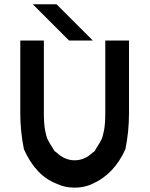

<svg xmlns="http://www.w3.org/2000/svg" viewBox="-20 -853 690 883"><path d="M406.7 -8.3Q369.2 10 323.3 10Q277.5 10 240 -8.3Q144.2 -45 90 -166.7Q73.3 -248.3 73.3 -333.3V-666.7H181.7V-333.3Q181.7 -285 187.1 -255.4Q192.5 -225.8 199.2 -211.7Q205.8 -197.5 225.8 -166.7Q229.2 -157.5 240 -151.7Q277.5 -115.8 323.3 -115.8Q369.2 -115.8 406.7 -151.7Q416.7 -156.7 420 -166.7Q440 -197.5 446.7 -211.7Q453.3 -225.8 458.8 -255.4Q464.2 -285 464.2 -333.3V-666.7H573.3V-333.3Q573.3 -248.3 556.7 -166.7Q505 -52.5 406.7 -8.3ZM240 -833.3 406.7 -666.7H297.5L130.8 -833.3Z"/></svg>

Font: 0xA000
Style: Bold
Weight: 700
Version: Version 0.1